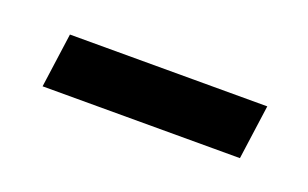

<svg xmlns="http://www.w3.org/2000/svg" viewBox="-28 -311 308 192"><g transform="rotate(20 126.0 -215.0)"><path d="M236 -244 228 -186H18L26 -244Z"/></g></svg>

Font: Unna Medium
Style: Italic
Weight: 500
Italic angle: -8.05°
Designer: Jorge de Buen Unna
Foundry: Omnibus-Type
Version: Version 2.008